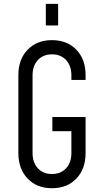

<svg xmlns="http://www.w3.org/2000/svg" viewBox="-20 -978 536 1014"><path d="M254.5 16Q174.5 16 125.8 -35Q77 -86 77 -169V-581Q77 -664.5 125.8 -715.2Q174.5 -766 254.5 -766Q335 -766 383.5 -715.2Q432 -664.5 432 -581V-556H357V-581Q357 -630.5 329 -660.8Q301 -691 254.5 -691Q208 -691 180 -660.8Q152 -630.5 152 -581V-169Q152 -119.5 180 -89.2Q208 -59 254.5 -59Q301 -59 329 -89.2Q357 -119.5 357 -169V-285H256.5V-360H432V-169Q432 -86 383.5 -35Q335 16 254.5 16ZM222 -843.5V-957.5H287V-843.5Z"/></svg>

Font: Mohave
Style: Regular
Weight: 400
Designer: Gumpita Rahayu
Foundry: Tokotype
Version: Version 2.003; ttfautohint (v1.8.3)